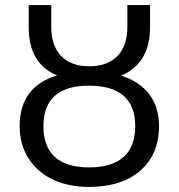

<svg xmlns="http://www.w3.org/2000/svg" viewBox="-20 -734 711 764"><path d="M335 -470.2C237.8 -470.2 184.1 -527.8 184.1 -626V-713.9H94.2V-626C94.2 -528.8 131.8 -464.8 207 -434.1C107.9 -403.8 58.1 -336.4 58.1 -231.9C58.1 -184.1 69.8 -141.6 92.8 -105C138.7 -30.8 225.6 9.8 333 9.8C420.4 9.8 488.8 -11.7 538.6 -55.2C587.9 -98.6 612.8 -157.2 612.8 -231.9C612.8 -333 560.1 -401.9 461.9 -433.1C538.6 -465.3 577.1 -529.8 577.1 -626V-713.9H486.8V-626C486.8 -527.8 433.1 -470.2 335 -470.2ZM152.8 -231.9C152.8 -339.4 213.4 -393.1 334 -393.1C456.5 -393.1 518.1 -339.4 518.1 -231.9C518.1 -124 455.6 -67.9 335 -67.9C214.4 -67.9 152.8 -123 152.8 -231.9Z"/></svg>

Font: Noto Reveo Sans
Style: Regular
Weight: 400
Designer: Monotype Design team
Foundry: Monotype Imaging Inc.
Version: Version 1.04